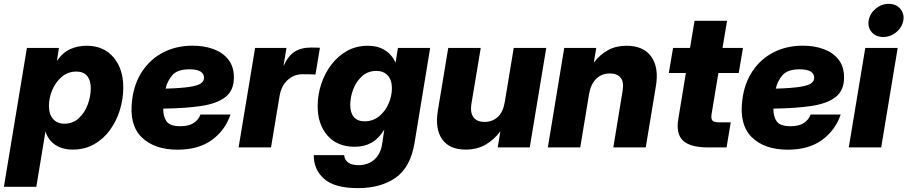

<svg xmlns="http://www.w3.org/2000/svg" viewBox="-50 -764 4702 995"><path d="M-29.8 204.1 89.4 -515.6H255.4L245.1 -448.7H245.6Q274.4 -491.7 313.5 -509.3Q352.5 -526.9 399.4 -526.9Q486.8 -526.9 537.8 -467.3Q588.9 -407.7 588.9 -311Q588.9 -251.5 571.3 -194.1Q553.7 -136.7 520 -90.3Q486.3 -43.9 437.7 -16.4Q389.2 11.2 326.7 11.2Q272.5 11.2 235.8 -13.7Q199.2 -38.6 186 -82H185.5L138.2 204.1ZM283.7 -123Q328.1 -123 358.6 -151.6Q389.2 -180.2 404.8 -222.4Q420.4 -264.6 420.4 -306.6Q420.4 -348.1 401.4 -370.6Q382.3 -393.1 346.2 -393.1Q302.2 -393.1 270.3 -366Q238.3 -338.9 220.9 -297.9Q203.6 -256.8 203.6 -215.3Q203.6 -172.4 224.9 -147.7Q246.1 -123 283.7 -123Z M870.6 11.7Q749.5 11.7 683.8 -53Q618.2 -117.7 634.8 -246.1Q645.5 -333 688.2 -396.2Q731 -459.5 797.9 -493.4Q864.7 -527.3 948.7 -527.3Q1008.3 -527.3 1056.9 -509.3Q1105.5 -491.2 1133.8 -454.8Q1162.1 -418.5 1162.1 -362.3Q1162.1 -295.4 1118.4 -261.2Q1074.7 -227.1 992.7 -214.8Q910.6 -202.6 795.9 -201.2Q795.4 -159.7 813.2 -134.8Q831.1 -109.9 884.3 -109.9Q928.2 -109.9 953.6 -126.5Q979 -143.1 988.8 -170.4H1144.5Q1116.7 -88.4 1047.6 -38.3Q978.5 11.7 870.6 11.7ZM808.1 -304.7Q890.6 -307.1 933.6 -314Q976.6 -320.8 991.9 -332.5Q1007.3 -344.2 1007.3 -360.4Q1007.3 -404.8 931.2 -404.8Q870.6 -404.8 844.2 -375.5Q817.9 -346.2 808.1 -304.7Z M1186.5 0 1272 -515.6H1434.6L1419.4 -424.8H1420.9Q1442.9 -474.1 1476.6 -495.8Q1510.3 -517.6 1562.5 -517.6Q1575.7 -517.6 1586.7 -517.3Q1597.7 -517.1 1607.9 -516.6L1585 -377.9Q1576.2 -378.4 1556.6 -378.9Q1537.1 -379.4 1518.6 -379.4Q1473.6 -379.4 1440.4 -349.1Q1407.2 -318.8 1398.4 -264.2L1354.5 0Z M1805.2 210.9Q1683.6 210.9 1629.4 162.6Q1575.2 114.3 1576.2 40H1733.4Q1735.4 64 1753.9 77.9Q1772.5 91.8 1807.1 91.8Q1857.4 91.8 1889.9 63Q1922.4 34.2 1930.2 -17.6L1941.4 -91.3H1940.9Q1912.6 -45.4 1875.2 -24.4Q1837.9 -3.4 1788.1 -3.4Q1697.8 -3.4 1647 -61.8Q1596.2 -120.1 1596.2 -213.4Q1596.2 -272.5 1614.7 -328.6Q1633.3 -384.8 1667.5 -429.4Q1701.7 -474.1 1749.3 -500.5Q1796.9 -526.9 1855.5 -526.9Q1908.7 -526.9 1945.3 -503.4Q1981.9 -480 1999.5 -439.5H2000L2012.2 -515.6H2179.2L2098.1 -22.5Q2077.1 103.5 2000 157.2Q1922.9 210.9 1805.2 210.9ZM1839.4 -135.3Q1882.3 -135.3 1914.3 -161.1Q1946.3 -187 1963.6 -226.6Q1981 -266.1 1981 -307.1Q1981 -349.1 1959.5 -372.8Q1938 -396.5 1900.4 -396.5Q1856.9 -396.5 1826.7 -369.4Q1796.4 -342.3 1780.8 -301.8Q1765.1 -261.2 1765.1 -219.7Q1765.1 -179.2 1784.2 -157.2Q1803.2 -135.3 1839.4 -135.3Z M2363.3 11.2Q2278.8 11.2 2241.2 -42.5Q2203.6 -96.2 2219.2 -191.4L2272.9 -515.6H2441.4L2393.1 -226.6Q2385.7 -180.7 2403.6 -156.5Q2421.4 -132.3 2461.4 -132.3Q2501.5 -132.3 2529.3 -157.5Q2557.1 -182.6 2565.9 -235.4L2612.3 -515.6H2780.8L2695.3 0H2529.3L2543 -83.5Q2509.8 -39.1 2465.6 -13.9Q2421.4 11.2 2363.3 11.2Z M3002.4 -274.9 2957 0H2789.1L2874 -515.6H3040L3027.3 -439.9Q3059.6 -481.4 3101.1 -504.2Q3142.6 -526.9 3197.3 -526.9Q3284.7 -526.9 3325 -470.5Q3365.2 -414.1 3349.1 -318.4L3296.4 0H3128.4L3176.8 -294.9Q3184.1 -340.3 3165.8 -361.8Q3147.5 -383.3 3110.4 -383.3Q3067.4 -383.3 3039.3 -355.2Q3011.2 -327.1 3002.4 -274.9Z M3800.3 -515.6 3778.3 -385.7H3672.9L3637.7 -173.3Q3633.8 -148.4 3642.1 -139.2Q3650.4 -129.9 3678.2 -129.9H3736.8L3715.3 0H3620.1Q3527.3 0 3490 -34.9Q3452.6 -69.8 3464.8 -145L3504.4 -385.7H3416L3438 -515.6H3525.9L3549.3 -656.2H3717.8L3694.3 -515.6Z M4032.7 11.7Q3911.6 11.7 3845.9 -53Q3780.3 -117.7 3796.9 -246.1Q3807.6 -333 3850.3 -396.2Q3893.1 -459.5 3960 -493.4Q4026.9 -527.3 4110.8 -527.3Q4170.4 -527.3 4219 -509.3Q4267.6 -491.2 4295.9 -454.8Q4324.2 -418.5 4324.2 -362.3Q4324.2 -295.4 4280.5 -261.2Q4236.8 -227.1 4154.8 -214.8Q4072.8 -202.6 3958 -201.2Q3957.5 -159.7 3975.3 -134.8Q3993.2 -109.9 4046.4 -109.9Q4090.3 -109.9 4115.7 -126.5Q4141.1 -143.1 4150.9 -170.4H4306.6Q4278.8 -88.4 4209.7 -38.3Q4140.6 11.7 4032.7 11.7ZM3970.2 -304.7Q4052.7 -307.1 4095.7 -314Q4138.7 -320.8 4154.1 -332.5Q4169.4 -344.2 4169.4 -360.4Q4169.4 -404.8 4093.3 -404.8Q4032.7 -404.8 4006.3 -375.5Q3980 -346.2 3970.2 -304.7Z M4348.6 0 4434.1 -515.6H4602.1L4516.6 0ZM4526.9 -572.3Q4489.3 -572.3 4467.5 -597.2Q4445.8 -622.1 4451.7 -658.2Q4458 -693.8 4488 -719Q4518.1 -744.1 4555.7 -744.1Q4593.3 -744.1 4615.2 -719Q4637.2 -693.8 4631.3 -658.2Q4625 -622.1 4594.7 -597.2Q4564.5 -572.3 4526.9 -572.3Z"/></svg>

Font: Inter Display ExtraBold
Style: Italic
Weight: 800
Italic angle: -9.39999°
Designer: Rasmus Andersson
Foundry: rsms
Version: Version 4.000;git-a52131595